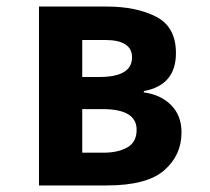

<svg xmlns="http://www.w3.org/2000/svg" viewBox="-20 -566 640 586"><path d="M306 0Q428 0 481 -46Q534 -92 534 -162Q534 -213 502.5 -245Q471 -277 419 -284V-288Q517 -306 517 -404Q517 -484 456.5 -515Q396 -546 306 -546H99V0ZM231 -444H300Q383 -444 383 -391Q383 -331 283 -331H231ZM231 -233H293Q397 -233 397 -170Q397 -132 368.5 -116Q340 -100 296 -100H231Z"/></svg>

Font: Noto Sans Mono UI
Style: Bold
Weight: 700
Designer: Monotype Design team
Foundry: Monotype Imaging Inc.
Version: 1.000